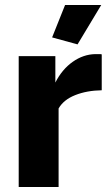

<svg xmlns="http://www.w3.org/2000/svg" viewBox="-20 -750 440 770"><path d="M241 -730 189 -600 291 -572 386 -730ZM378 -533H362Q314 -532 271.5 -502Q229 -472 202 -419V-525H55V0H215V-315Q235 -350 281.5 -368.5Q328 -387 388 -388V-532Q385 -533 378 -533Z"/></svg>

Font: RT Raleway ExtraBold
Style: Regular
Weight: 400
Designer: Matt McInerney, Pablo Impallari, Rodrigo Fuenzalida — Edited by Milan Moffatt in April 2016
Foundry: Matt McInerney, Pablo Impallari, Rodrigo Fuenzalida — Edited by Milan Moffatt in April 2016
Version: Version 3.001